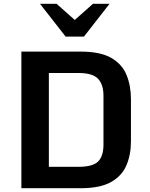

<svg xmlns="http://www.w3.org/2000/svg" viewBox="-20 -993 789 1013"><path d="M92.8 0V-720.7H405.3Q509.8 -720.7 567.4 -687.3Q625 -653.8 647.9 -596.9Q670.9 -540 670.9 -469.2V-248Q670.9 -176.3 646.7 -120.1Q622.6 -64 564.9 -32Q507.3 0 405.8 0ZM237.8 -112.8H393.1Q469.7 -112.8 497.8 -141.1Q525.9 -169.4 525.9 -229.5V-488.3Q525.9 -546.9 497.3 -577.4Q468.8 -607.9 393.1 -607.9H237.8ZM326.2 -799.8 190.9 -973.1H278.3L374.5 -887.7L470.7 -973.1H558.1L422.9 -799.8Z"/></svg>

Font: Monda
Style: Bold
Weight: 700
Designer: Vernon Adams
Foundry: Vernon Adams
Version: Version 2.100; ttfautohint (v1.8.3)